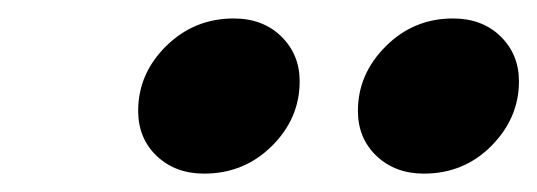

<svg xmlns="http://www.w3.org/2000/svg" viewBox="-20 -774 585 209"><path d="M369.6 -653.3Q369.6 -693.4 399.9 -723.6Q430.2 -753.9 473.1 -753.9Q504.9 -753.9 524.9 -734.4Q544.9 -714.8 544.9 -685.5Q544.9 -645.5 514.9 -615.2Q484.9 -585 441.4 -585Q410.2 -585 389.9 -604.2Q369.6 -623.5 369.6 -653.3ZM130.4 -653.3Q130.4 -693.8 160.9 -723.9Q191.4 -753.9 234.4 -753.9Q266.1 -753.9 286.1 -734.4Q306.2 -714.8 306.2 -685.5Q306.2 -645 275.9 -615Q245.6 -585 202.1 -585Q170.9 -585 150.6 -604.2Q130.4 -623.5 130.4 -653.3Z"/></svg>

Font: Andika
Style: Bold Italic
Weight: 700
Italic angle: -14°
Designer: Victor Gaultney, Annie Olsen, Julie Remington, Don Collingsworth, Eric Hays, Becca Hirsbrunner
Foundry: SIL International
Version: Version 6.101